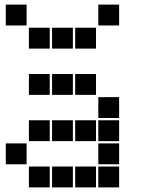

<svg xmlns="http://www.w3.org/2000/svg" viewBox="-20 -815 640 830"><path d="M6 -795Q5 -795 5 -795Q5 -795 5 -794V-706Q5 -705 5 -705Q5 -705 6 -705H94Q95 -705 95 -705Q95 -705 95 -706V-794Q95 -795 95 -795Q95 -795 94 -795ZM406 -795Q405 -795 405 -795Q405 -795 405 -794V-706Q405 -705 405 -705Q405 -705 406 -705H494Q495 -705 495 -705Q495 -705 495 -706V-794Q495 -795 495 -795Q495 -795 494 -795ZM106 -695Q105 -695 105 -695Q105 -695 105 -694V-606Q105 -605 105 -605Q105 -605 106 -605H194Q195 -605 195 -605Q195 -605 195 -606V-694Q195 -695 195 -695Q195 -695 194 -695ZM206 -695Q205 -695 205 -695Q205 -695 205 -694V-606Q205 -605 205 -605Q205 -605 206 -605H294Q295 -605 295 -605Q295 -605 295 -606V-694Q295 -695 295 -695Q295 -695 294 -695ZM306 -695Q305 -695 305 -695Q305 -695 305 -694V-606Q305 -605 305 -605Q305 -605 306 -605H394Q395 -605 395 -605Q395 -605 395 -606V-694Q395 -695 395 -695Q395 -695 394 -695ZM106 -495Q105 -495 105 -495Q105 -495 105 -494V-406Q105 -405 105 -405Q105 -405 106 -405H194Q195 -405 195 -405Q195 -405 195 -406V-494Q195 -495 195 -495Q195 -495 194 -495ZM206 -495Q205 -495 205 -495Q205 -495 205 -494V-406Q205 -405 205 -405Q205 -405 206 -405H294Q295 -405 295 -405Q295 -405 295 -406V-494Q295 -495 295 -495Q295 -495 294 -495ZM306 -495Q305 -495 305 -495Q305 -495 305 -494V-406Q305 -405 305 -405Q305 -405 306 -405H394Q395 -405 395 -405Q395 -405 395 -406V-494Q395 -495 395 -495Q395 -495 394 -495ZM406 -395Q405 -395 405 -395Q405 -395 405 -394V-306Q405 -305 405 -305Q405 -305 406 -305H494Q495 -305 495 -305Q495 -305 495 -306V-394Q495 -395 495 -395Q495 -395 494 -395ZM106 -295Q105 -295 105 -295Q105 -295 105 -294V-206Q105 -205 105 -205Q105 -205 106 -205H194Q195 -205 195 -205Q195 -205 195 -206V-294Q195 -295 195 -295Q195 -295 194 -295ZM206 -295Q205 -295 205 -295Q205 -295 205 -294V-206Q205 -205 205 -205Q205 -205 206 -205H294Q295 -205 295 -205Q295 -205 295 -206V-294Q295 -295 295 -295Q295 -295 294 -295ZM306 -295Q305 -295 305 -295Q305 -295 305 -294V-206Q305 -205 305 -205Q305 -205 306 -205H394Q395 -205 395 -205Q395 -205 395 -206V-294Q395 -295 395 -295Q395 -295 394 -295ZM406 -295Q405 -295 405 -295Q405 -295 405 -294V-206Q405 -205 405 -205Q405 -205 406 -205H494Q495 -205 495 -205Q495 -205 495 -206V-294Q495 -295 495 -295Q495 -295 494 -295ZM6 -195Q5 -195 5 -195Q5 -195 5 -194V-106Q5 -105 5 -105Q5 -105 6 -105H94Q95 -105 95 -105Q95 -105 95 -106V-194Q95 -195 95 -195Q95 -195 94 -195ZM406 -195Q405 -195 405 -195Q405 -195 405 -194V-106Q405 -105 405 -105Q405 -105 406 -105H494Q495 -105 495 -105Q495 -105 495 -106V-194Q495 -195 495 -195Q495 -195 494 -195ZM106 -95Q105 -95 105 -95Q105 -95 105 -94V-6Q105 -5 105 -5Q105 -5 106 -5H194Q195 -5 195 -5Q195 -5 195 -6V-94Q195 -95 195 -95Q195 -95 194 -95ZM206 -95Q205 -95 205 -95Q205 -95 205 -94V-6Q205 -5 205 -5Q205 -5 206 -5H294Q295 -5 295 -5Q295 -5 295 -6V-94Q295 -95 295 -95Q295 -95 294 -95ZM306 -95Q305 -95 305 -95Q305 -95 305 -94V-6Q305 -5 305 -5Q305 -5 306 -5H394Q395 -5 395 -5Q395 -5 395 -6V-94Q395 -95 395 -95Q395 -95 394 -95ZM406 -95Q405 -95 405 -95Q405 -95 405 -94V-6Q405 -5 405 -5Q405 -5 406 -5H494Q495 -5 495 -5Q495 -5 495 -6V-94Q495 -95 495 -95Q495 -95 494 -95Z"/></svg>

Font: Doto Black
Style: Regular
Weight: 900
Version: Version 1.000